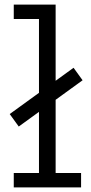

<svg xmlns="http://www.w3.org/2000/svg" viewBox="-20 -810 395 830"><path d="M61 -263 22 -317 298 -517 337 -463ZM220.5 -62H330.5V0H39.5V-62H148.5V-728H39.5V-790H220.5Z"/></svg>

Font: Hepta Slab ExtraLight
Style: Regular
Weight: 400
Version: Version 1.102